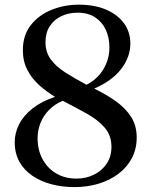

<svg xmlns="http://www.w3.org/2000/svg" viewBox="-20 -772 632 802"><path d="M291 9.5Q240.5 9.5 195.5 -2.2Q150.5 -14 115.8 -37.5Q81 -61 61.2 -96.2Q41.5 -131.5 41.5 -178Q41.5 -217 60 -253.2Q78.5 -289.5 116.2 -319.2Q154 -349 210 -367.5Q174 -389 143.5 -416.5Q113 -444 94.2 -480Q75.5 -516 75.5 -562.5Q75.5 -625 108.8 -667.2Q142 -709.5 195.5 -731Q249 -752.5 309 -752.5Q375 -752.5 423.2 -731.8Q471.5 -711 498 -674.5Q524.5 -638 524.5 -590.5Q524.5 -534 486.5 -484.2Q448.5 -434.5 373.5 -402Q423 -378 463 -349.8Q503 -321.5 527 -284.8Q551 -248 551 -197.5Q551 -149 530.5 -110.8Q510 -72.5 474 -45.5Q438 -18.5 391.2 -4.5Q344.5 9.5 291 9.5ZM300 -26Q339 -26 372.2 -42.2Q405.5 -58.5 425.5 -88.2Q445.5 -118 445.5 -158.5Q445.5 -206.5 417.2 -239Q389 -271.5 342.8 -297.2Q296.5 -323 242 -351Q208.5 -337 185 -313Q161.5 -289 149.2 -258.5Q137 -228 137 -194.5Q137 -146.5 157.2 -108.2Q177.5 -70 214 -48Q250.5 -26 300 -26ZM341.5 -418Q388 -442 412.5 -483.8Q437 -525.5 437 -573.5Q437 -615 421.8 -647.8Q406.5 -680.5 377 -699.8Q347.5 -719 304.5 -719Q266 -719 235.5 -704.2Q205 -689.5 187.5 -662Q170 -634.5 170 -596Q170 -554 192.2 -523.8Q214.5 -493.5 253.5 -468.8Q292.5 -444 341.5 -418Z"/></svg>

Font: Merriweather 96pt
Style: Regular
Weight: 400
Version: Version 2.100